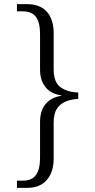

<svg xmlns="http://www.w3.org/2000/svg" viewBox="-20 -780 460 930"><path d="M62 130V95H92Q135 95 154.5 67Q174 39 174 -14V-190Q174 -242 200 -275Q226 -308 277 -316V-318Q227 -325 200.5 -358Q174 -391 174 -442V-616Q174 -670 154.5 -697.5Q135 -725 90 -725H62V-760H111Q174 -760 207 -723Q240 -686 240 -619V-444Q240 -380 274.5 -356.5Q309 -333 359 -332V-301Q325 -299 298.5 -288.5Q272 -278 256 -254Q240 -230 240 -187V-12Q240 53 207 91.5Q174 130 111 130Z"/></svg>

Font: Noto Serif Tamil Light
Style: Regular
Weight: 300
Designer: Indian Type Foundry, Tom Grace, and the Monotype Design Team
Foundry: Monotype Imaging Inc.
Version: Version 2.004; ttfautohint (v1.8.4.7-5d5b)